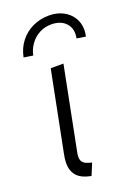

<svg xmlns="http://www.w3.org/2000/svg" viewBox="-144 -804 624 871"><g transform="rotate(-20 168.5 -368.0)"><path d="M52.7 -85.4Q52.7 -106 58.1 -130.4L134.3 -515.1H195.8L116.2 -112.3Q114.3 -103 114.3 -94.2Q114.3 -79.1 120.8 -70.3Q127.4 -61.5 137.7 -57.1Q147.9 -52.7 164.6 -48.8L141.1 7.8Q93.3 -1.5 73 -25.1Q52.7 -48.8 52.7 -85.4ZM293 -623.5Q293 -658.2 269 -679.7Q245.1 -701.2 203.6 -701.2Q171.9 -701.2 145.8 -687Q119.6 -672.9 102.5 -648.9Q85.4 -625 79.6 -596.2L35.2 -603Q43.9 -646 68.6 -677.5Q93.3 -709 129.4 -725.8Q165.5 -742.7 208.5 -742.7Q245.6 -742.7 274.9 -727.8Q304.2 -712.9 320.8 -686.5Q337.4 -660.2 337.4 -627Q337.4 -612.3 333.5 -595.2L290.5 -602.1Q293 -614.3 293 -623.5Z"/></g></svg>

Font: Reddit Sans Fudge Light Italic
Style: Regular
Weight: 300
Italic angle: -11.25°
Designer: Stephen Hutchings
Version: Version 1.013